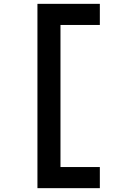

<svg xmlns="http://www.w3.org/2000/svg" viewBox="-20 -810 640 1000"><path d="M175 170H500V60H295V-680H500V-790H175Z"/></svg>

Font: CommitMono
Style: Bold
Weight: 700
Monospace: yes
Designer: Eigil Nikolajsen
Foundry: Eigil Nikolajsen
Version: Version 1.143